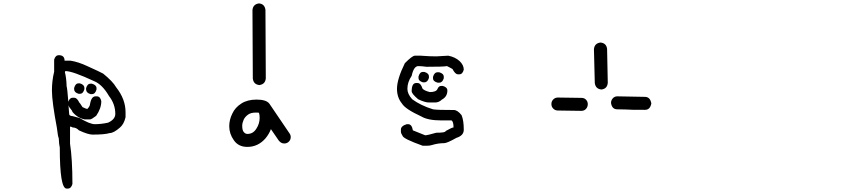

<svg xmlns="http://www.w3.org/2000/svg" viewBox="-20 -828 5040 1124"><path d="M518 -277C531 -277 540 -286 545 -304V-312C545 -324 536 -333 518 -338H510C497 -338 489 -329 484 -312V-304C484 -291 493 -282 510 -277ZM448 -279C461 -279 469 -288 474 -306V-313C474 -326 465 -335 448 -340H440C427 -340 419 -331 414 -313V-306C414 -293 423 -284 440 -279ZM535 -101C516 -101 486 -113 446 -137L406 -148C392 -149 385 -153 385 -160L381 -212C382 -208 384 -204 387 -199C398 -186 404 -177 404 -173C425 -148 449 -134 476 -129H507C513 -129 525 -136 543 -150C563 -179 573 -207 573 -236C569 -255 560 -264 547 -264H539C523 -264 512 -249 507 -218C506 -208 500 -199 491 -190C487 -190 478 -194 463 -201C452 -219 445 -228 444 -228C435 -247 425 -256 414 -256H406C394 -256 385 -248 380 -232C376 -283 373 -314 370 -323C369 -359 365 -386 360 -405C361 -407 362 -409 362 -412C391 -412 447 -392 531 -353C563 -340 592 -311 618 -266C643 -234 655 -199 655 -161C655 -140 641 -123 613 -110C586 -104 560 -101 535 -101ZM377 276C390 276 399 267 404 249C404 150 399 72 390 13V-87C399 -86 403 -84 404 -82C419 -82 432 -76 442 -65C478 -48 505 -40 522 -40C570 -40 603 -43 622 -49C638 -49 658 -60 683 -82C698 -95 709 -115 715 -142V-171C715 -222 697 -270 660 -317C647 -340 621 -367 584 -397C571 -404 540 -419 491 -441C457 -457 424 -468 392 -473H358C358 -494 347 -505 324 -505C311 -505 302 -496 297 -479V-408C288 -372 284 -335 284 -298C284 -254 294 -181 313 -80C317 -44 321 -24 324 -19C325 6 327 24 330 36C330 196 343 276 370 276Z M1428 -44C1420 -44 1413 -48 1407 -55C1401 -62 1398 -74 1398 -92C1398 -103 1401 -114 1406 -126C1411 -138 1420 -148 1432 -157C1443 -165 1459 -169 1478 -169C1485 -169 1490 -169 1493 -168H1496C1499 -159 1500 -149 1500 -138C1500 -116 1494 -95 1481 -75C1468 -54 1451 -44 1428 -44ZM1498 -330C1521 -333 1534 -346 1536 -369L1534 -770C1531 -793 1519 -806 1496 -808C1473 -805 1460 -792 1458 -769L1460 -368C1463 -345 1475 -333 1498 -330ZM1428 32C1470 32 1506 15 1535 -19C1548 -35 1559 -53 1566 -72L1612 -5C1621 6 1631 12 1644 12C1655 12 1665 8 1672 0C1679 -7 1682 -16 1682 -26C1682 -33 1680 -40 1675 -47L1557 -221C1545 -237 1520 -245 1482 -245C1446 -245 1416 -237 1393 -222C1369 -207 1351 -187 1340 -163C1328 -139 1322 -114 1322 -89C1322 -60 1331 -32 1349 -7C1367 19 1393 32 1428 32Z M2464 -346C2477 -346 2486 -355 2491 -372V-380C2491 -393 2482 -402 2464 -407H2456C2443 -407 2435 -398 2430 -380V-372C2430 -359 2439 -351 2456 -346ZM2551 -344C2564 -344 2573 -353 2578 -370V-378C2578 -391 2569 -400 2551 -405H2542C2529 -405 2520 -396 2515 -378V-370C2515 -357 2524 -349 2542 -344ZM2527 -228C2542 -228 2556 -234 2567 -245C2588 -256 2599 -274 2599 -298C2599 -311 2590 -320 2572 -325H2563C2553 -325 2546 -319 2541 -307C2536 -295 2521 -289 2496 -289C2473 -295 2459 -302 2453 -310C2447 -331 2437 -342 2424 -342H2416C2399 -342 2390 -326 2390 -294C2390 -284 2403 -268 2428 -247C2455 -234 2476 -228 2491 -228ZM2483 25C2491 25 2500 24 2509 21C2532 14 2556 10 2581 10C2591 10 2615 0 2652 -21C2681 -30 2695 -46 2695 -68C2695 -104 2691 -133 2682 -154C2666 -174 2651 -184 2637 -184C2572 -184 2532 -185 2515 -188C2466 -203 2426 -223 2393 -247C2374 -268 2365 -288 2365 -308C2365 -334 2373 -359 2390 -384C2398 -422 2411 -441 2429 -441C2440 -441 2456 -440 2477 -437C2540 -437 2580 -438 2597 -441C2606 -437 2616 -431 2629 -424C2640 -403 2650 -393 2661 -393H2669C2682 -393 2690 -402 2695 -420C2695 -438 2687 -455 2670 -471C2653 -486 2631 -497 2604 -502L2534 -498C2511 -498 2480 -499 2443 -502H2409C2398 -502 2379 -487 2350 -458C2319 -395 2304 -345 2304 -308C2304 -274 2314 -245 2333 -222C2346 -200 2384 -175 2447 -146C2472 -131 2511 -123 2564 -123H2623C2631 -119 2635 -105 2635 -82C2629 -82 2614 -75 2589 -61C2589 -54 2571 -51 2534 -51C2499 -41 2478 -36 2469 -36C2442 -47 2418 -57 2397 -65C2393 -89 2384 -101 2369 -101H2361C2338 -94 2327 -83 2327 -70V-57C2327 -51 2330 -43 2336 -34C2339 -21 2379 -2 2454 25Z M3383 -179C3395 -179 3404 -183 3411 -191C3418 -199 3421 -208 3421 -219C3421 -229 3417 -238 3410 -245C3403 -252 3394 -255 3384 -255L3246 -257C3235 -257 3226 -253 3219 -246C3212 -239 3208 -230 3208 -219C3208 -208 3212 -199 3219 -192C3226 -185 3235 -181 3246 -181ZM3501 -304C3524 -307 3536 -320 3538 -343L3534 -542C3531 -565 3518 -577 3495 -579C3472 -576 3459 -563 3457 -540L3462 -342C3465 -319 3478 -306 3501 -304ZM3756 -185C3776 -185 3788 -197 3793 -222C3789 -248 3776 -261 3755 -261L3594 -264C3583 -264 3574 -260 3567 -252C3560 -244 3557 -235 3557 -225C3561 -200 3573 -188 3594 -188C3635 -187 3659 -187 3668 -186C3668 -185 3697 -185 3756 -185Z"/></svg>

Font: linja lipamanka normal
Style: Regular
Weight: 400
Version: Version 1.000;February 20, 2023;FontCreator 14.0.0.2901 64-b